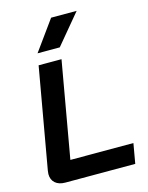

<svg xmlns="http://www.w3.org/2000/svg" viewBox="-137 -1033 863 1118"><g transform="rotate(-15 294.0 -474.5)"><path d="M32 -73Q32 -79 34 -93L141 -700H279L177 -120H557L536 0H115Q76 0 54 -19.5Q32 -39 32 -73ZM283 -949H437L287 -769H153Z"/></g></svg>

Font: Bai Jamjuree
Style: Bold Italic
Weight: 700
Italic angle: -10°
Designer: Katatrad Aksorn Co.,Ltd.
Foundry: Cadson Demak Co.,Ltd.
Version: Version 1.000; ttfautohint (v1.6)